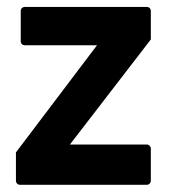

<svg xmlns="http://www.w3.org/2000/svg" viewBox="-20 -526 484 547"><path d="M37.1 0.5Q32.2 0.5 28.8 -2.9Q25.4 -6.3 25.4 -11.2V-91.8L256.3 -397H50.8Q45.9 -397 42.5 -400.1Q39.1 -403.3 39.1 -408.7V-494.6Q39.1 -500 42.5 -503.2Q45.9 -506.3 50.8 -506.3H397.9Q402.8 -506.3 406.2 -503.2Q409.7 -500 409.7 -494.6V-413.6L179.2 -114.3H397.9Q402.8 -114.3 406.2 -110.8Q409.7 -107.4 409.7 -102.5V-11.2Q409.7 -6.3 406.2 -2.9Q402.8 0.5 397.9 0.5Z"/></svg>

Font: Alte DIN 1451 Mittelschrift
Style: Bold
Weight: 700
Designer: Peter Wiegel
Foundry: Peter Wiegel
Version: Version 1.003